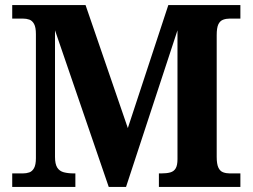

<svg xmlns="http://www.w3.org/2000/svg" viewBox="-20 -734 992 754"><path d="M28 0V-53H70Q83.7 -53 95.2 -57Q106.7 -61.1 113.8 -74Q121 -87 121 -113V-600Q121 -626.9 113.8 -639.9Q106.7 -652.9 95.2 -657Q83.7 -661 70 -661H28V-714H316L482 -231L641 -714H924V-661H882Q868.1 -661 856 -656.5Q844 -652 837.5 -638.5Q831 -624.9 831 -596V-118Q831 -90 837.5 -76Q844 -62 856 -57.5Q868.1 -53 882 -53H924V0H604V-53H614Q635 -53 649 -57Q663 -61 670 -73Q677 -85 677 -109V-615L475 0H407L196 -615V-118Q196 -90 204.7 -76Q213.5 -62 230.4 -57.5Q247.4 -53 270 -53H276V0Z"/></svg>

Font: Noto Serif Gujarati
Style: Regular
Weight: 400
Designer: Universal Thirst, Indian Type Foundry and the Monotype Design Team
Foundry: Monotype Imaging Inc.
Version: Version 2.102